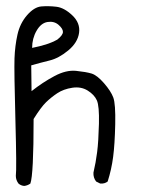

<svg xmlns="http://www.w3.org/2000/svg" viewBox="-20 -488 540 633"><path d="M59.6 125Q48.8 124 41 117.2Q32.2 105.5 32.2 91.8Q35.2 70.3 30.8 -91.8Q26.4 -253.9 27.8 -295.4Q29.3 -336.9 37.6 -374Q45.9 -411.1 69.3 -438Q92.8 -464.8 116.2 -466.8Q139.6 -468.8 165.5 -465.8Q191.4 -462.9 218.3 -437.5Q245.1 -412.1 240.7 -379.9Q236.3 -347.7 205.1 -321.8Q173.8 -295.9 143.6 -288.6Q113.3 -281.2 83 -272.5L84 -187.5Q121.1 -216.8 159.7 -237.3Q198.2 -257.8 231 -254.4Q263.7 -251 281.7 -245.6Q299.8 -240.2 322.8 -213.9Q345.7 -187.5 353.5 -166.5Q361.3 -145.5 359.9 -78.6Q358.4 -11.7 353 29.3Q347.7 70.3 335 110.4Q325.2 118.2 310.5 117.2L296.9 110.4Q287.1 97.7 288.1 81.1Q295.9 47.9 300.3 13.2Q304.7 -21.5 306.2 -80.1Q307.6 -138.7 299.3 -157.2Q291 -175.8 269 -189.5Q247.1 -203.1 218.3 -198.7Q189.5 -194.3 168.9 -180.7Q148.4 -167 131.8 -150.9Q115.2 -134.8 90.8 -95.7Q90.8 87.9 80.1 117.2Q70.3 124 59.6 125ZM168.9 -357.4Q187.5 -372.1 187.5 -382.8Q187.5 -393.6 172.9 -406.2Q158.2 -418.9 136.7 -415.5Q115.2 -412.1 100.6 -386.7Q85.9 -361.3 85.9 -330.1Q110.4 -335 130.9 -341.3Q151.4 -347.7 168.9 -357.4Z"/></svg>

Font: JasonHandwriting1
Style: Regular
Weight: 400
Version: Version 1.48.20